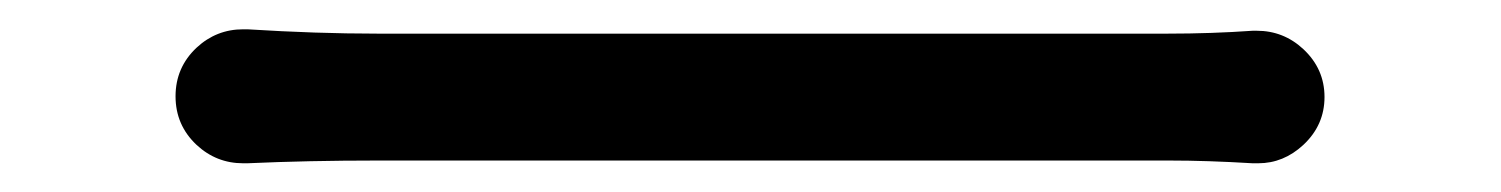

<svg xmlns="http://www.w3.org/2000/svg" viewBox="-20 -451 1040 133"><path d="M151.4 -337.9Q149.4 -337.9 148.4 -337.9Q129.9 -337.9 116.2 -350.6Q101.6 -364.3 101.6 -384.3Q101.6 -404.3 116.2 -418Q129.9 -430.7 148.4 -430.7Q149.4 -430.7 151.4 -430.7Q199.2 -427.7 241.2 -427.7H789.1Q819.3 -427.7 847.7 -429.7Q849.6 -429.7 850.6 -429.7Q869.1 -429.7 882.8 -417Q897.5 -403.3 897.5 -383.8Q897.5 -364.3 882.8 -350.6Q869.1 -337.9 851.6 -337.9Q849.6 -337.9 847.7 -337.9Q816.4 -339.8 790 -339.8H241.2Q193.4 -339.8 151.4 -337.9Z"/></svg>

Font: Gen Jyuu Gothic Regular
Style: Regular
Weight: 400
Designer: [Source Han Sans]
Ryoko NISHIZUKA  (kana & ideographs); Paul D. Hunt (Latin, Greek & Cyrillic); Wenlong ZHANG  (bopomofo
Version: Version 1.002.20150607